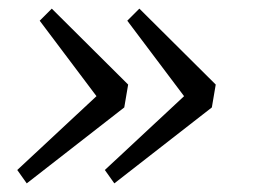

<svg xmlns="http://www.w3.org/2000/svg" viewBox="-20 -475 593 445"><path d="M303 -455 275 -427 421 -233 428 -272 223 -81 245 -50 471 -226 480 -279 303 -455ZM100 -455 72 -427 218 -233 225 -272 20 -81 42 -50 268 -226 277 -279 100 -455Z"/></svg>

Font: Source Serif 4 Variable
Style: Italic
Weight: 400
Italic angle: -12°
Designer: Frank Grießhammer
Foundry: Adobe Systems Incorporated
Version: Version 4.004;hotconv 1.0.116;makeotfexe 2.5.65601